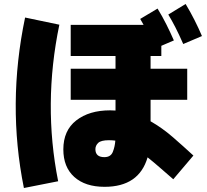

<svg xmlns="http://www.w3.org/2000/svg" viewBox="-20 -868 1040 964"><path d="M900 -647Q878 -697 860.5 -731Q843 -765 825 -795L912 -848Q936 -808 956.5 -767.5Q977 -727 994 -687ZM951 -87 850 32Q813 0 781.5 -27.5Q750 -55 721 -78Q678 70 505 70Q408 70 353 20.5Q298 -29 298 -118Q298 -213 363 -263.5Q428 -314 533 -314Q547 -314 560 -313V-367H335V-523H560V-587H335V-743H701Q693 -758 684 -773L771 -825Q795 -786 815.5 -745Q836 -704 853 -665L790 -638V-587H736V-523H920V-367H736V-259Q794 -226 846.5 -180.5Q899 -135 951 -87ZM100 76Q15 -345 106 -780L278 -744Q195 -345 272 42ZM459 -119Q459 -79 504 -79Q536 -79 546.5 -105.5Q557 -132 559 -162Q543 -164 527 -164Q487 -164 473 -150.5Q459 -137 459 -119Z"/></svg>

Font: Murecho Black
Style: Regular
Weight: 900
Designer: Neil Summerour
Foundry: Positype
Version: Version 1.010; ttfautohint (v1.8.3)